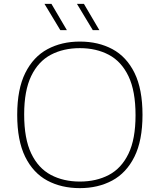

<svg xmlns="http://www.w3.org/2000/svg" viewBox="-20 -964 826 993"><path d="M393 9Q297.5 9 224.5 -30.2Q151.5 -69.5 110.2 -153.2Q69 -237 69 -370Q69 -503 110.8 -586.8Q152.5 -670.5 225.8 -709.8Q299 -749 393 -749Q488.5 -749 561.5 -709.8Q634.5 -670.5 675.8 -586.8Q717 -503 717 -370Q717 -237 675.2 -153.2Q633.5 -69.5 560.2 -30.2Q487 9 393 9ZM393 -25Q478 -25 543 -59.2Q608 -93.5 644.5 -169Q681 -244.5 681 -368Q681 -493.5 644.5 -569.8Q608 -646 543 -680.5Q478 -715 393 -715Q308 -715 243 -680.8Q178 -646.5 141.5 -571Q105 -495.5 105 -372Q105 -246.5 141.5 -170.2Q178 -94 243 -59.5Q308 -25 393 -25ZM460 -808 378 -944H414L494 -808ZM292 -808 210 -944H246L326 -808Z"/></svg>

Font: Encode Sans Exp Th
Style: Regular
Weight: 100
Width: 7
Designer: Multiple Designers
Foundry: Impallari Type
Version: Version 3.002; ttfautohint (v1.8.3) -l 8 -r 50 -G 200 -x 14 